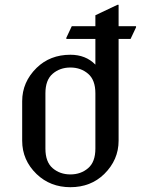

<svg xmlns="http://www.w3.org/2000/svg" viewBox="-20 -777 616 807"><path d="M73.2 -185.5V-351.6Q73.2 -432.1 133.8 -491.7Q190.4 -546.9 275.9 -546.9Q340.3 -546.9 380.9 -505.4V-613.3H258.8V-618.2L281.7 -667H380.9V-712.9L473.6 -756.8H478.5V-667H551.8V-662.1L528.8 -613.3H478.5V-185.5Q478.5 -105 418 -45.4Q361.3 9.8 275.9 9.8Q191.4 9.8 133.8 -45.4Q73.2 -104 73.2 -185.5ZM170.9 -152.3Q170.9 -96.2 201.4 -70.1Q231.9 -43.9 275.9 -43.9Q319.8 -43.9 350.3 -70.1Q380.9 -96.2 380.9 -152.3V-384.8Q380.9 -440.9 350.3 -467Q319.8 -493.2 275.9 -493.2Q231.9 -493.2 201.4 -467Q170.9 -440.9 170.9 -384.8Z"/></svg>

Font: Nova Slim
Style: Book
Weight: 400
Version: Version 2.000